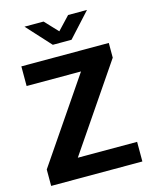

<svg xmlns="http://www.w3.org/2000/svg" viewBox="-122 -902 779 982"><g transform="rotate(-15 268.0 -411.0)"><path d="M499 -630V-552L194 -104H508V0H25V-87L324 -526H36V-630ZM104 -822H205L270 -753L335 -822H435L319 -695H220Z"/></g></svg>

Font: Mukta
Style: Bold
Weight: 700
Designer: Girish Dalvi and Yashodeep Gholap
Foundry: Ek Type
Version: Version 2.538;PS 1.002;hotconv 16.6.51;makeotf.lib2.5.65220;